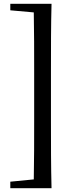

<svg xmlns="http://www.w3.org/2000/svg" viewBox="-20 -810 400 1006"><path d="M204 -790H34V-756L157 -745C159 -644 159 -541 159 -440V-175C159 -73 159 30 157 130L34 142V176H250C247 60 247 -59 247 -175V-440C247 -558 247 -676 250 -790Z"/></svg>

Font: Noto Serif HK SemiBold
Style: Regular
Weight: 600
Designer: Ryoko NISHIZUKA 西塚涼子 (kana & ideographs); Frank Grießhammer (Latin, Greek & Cyrillic); Wenlong ZHANG 张文龙 (bopomofo); San
Foundry: Adobe
Version: Version 2.001;hotconv 1.1.0;makeotfexe 2.6.0